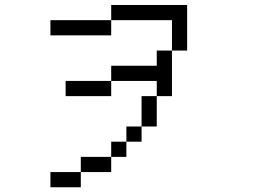

<svg xmlns="http://www.w3.org/2000/svg" viewBox="-20 -708 1040 790"><path d="M750 -500H687.5V-625H437.5V-687.5H750ZM187.5 0H312.5V62.5H187.5ZM187.5 -625H437.5V-562.5H187.5ZM250 -375H437.5V-312.5H250ZM312.5 -62.5H437.5V0H312.5ZM437.5 -125H500V-62.5H437.5ZM437.5 -437.5H625V-500H687.5V-312.5H625V-375H437.5ZM500 -187.5H562.5V-125H500ZM562.5 -312.5H625V-187.5H562.5Z"/></svg>

Font: 寒蝉点阵体 16px
Style: Regular
Weight: 400
Designer: Designed by Warren2060
Foundry: ChillType
Version: Version 1.000